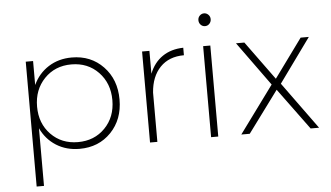

<svg xmlns="http://www.w3.org/2000/svg" viewBox="-58 -804 1888 1095"><g transform="rotate(-5 886.5 -256.5)"><path d="M372.1 -522Q481.4 -522 552.2 -448.2Q623 -374.5 623 -259.8Q623 -145.5 552.5 -72.3Q481.9 1 372.1 1Q296.4 1 238.5 -35.6Q180.7 -72.3 150.9 -136.2V193.8H108.9V-521H150.9V-383.8Q180.7 -448.2 238.5 -485.1Q296.4 -522 372.1 -522ZM366.2 -38.1Q460.4 -38.1 521.2 -100.6Q582 -163.1 582 -259.8Q582 -356.4 521.2 -419.7Q460.4 -482.9 366.2 -482.9Q272.5 -482.9 211.7 -419.7Q150.9 -356.4 150.9 -259.8Q150.9 -163.1 211.7 -100.6Q272.5 -38.1 366.2 -38.1Z M816.9 -390.1Q841.8 -453.1 891.4 -486.8Q940.9 -520.5 1010.7 -522V-479Q925.3 -479 874.5 -426.5Q823.7 -374 816.9 -282.2V0H774.9V-521H816.9Z M1180.7 -670.9Q1180.7 -655.3 1170.4 -644.5Q1160.2 -633.8 1145.5 -633.8Q1130.9 -633.8 1120.6 -644.5Q1110.4 -655.3 1110.4 -670.9Q1110.4 -686 1120.8 -696.5Q1131.3 -707 1145.5 -707Q1159.7 -707 1170.2 -696.5Q1180.7 -686 1180.7 -670.9ZM1124.5 -521H1165.5V0H1124.5Z M1312.5 -521H1360.4L1521.5 -299.8L1682.6 -521H1729.5L1547.4 -269L1742.7 0H1694.3L1520.5 -236.8L1345.7 0H1297.4L1494.6 -269Z"/></g></svg>

Font: Montserrat-Arabic ExtraLight
Style: Regular
Weight: 275
Designer: Mohamed Gaber
Foundry: Kief Type Foundry
Version: Version 5.008;PS 005.008;hotconv 1.0.88;makeotf.lib2.5.64775